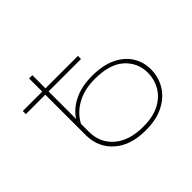

<svg xmlns="http://www.w3.org/2000/svg" viewBox="-127 -675 837 837"><g transform="rotate(-45 291.5 -257.0)"><path d="M339 3Q246 3 192.5 -44.5Q139 -92 139 -168V-517H159V-247Q182 -284 228.5 -307.5Q275 -331 340 -331Q407 -331 452 -309.5Q497 -288 520 -251.5Q543 -215 543 -169Q543 -123 520 -84Q497 -45 451.5 -21Q406 3 339 3ZM342 -16Q403 -16 443 -37Q483 -58 503 -93Q523 -128 523 -168Q523 -230 477.5 -271.5Q432 -313 340 -313Q275 -313 228.5 -287Q182 -261 159 -217V-169Q159 -100 208 -58Q257 -16 342 -16ZM19 -417V-436H359V-417Z"/></g></svg>

Font: Montserrat Alternates Thin
Style: Regular
Weight: 100
Designer: Julieta Ulanovsky
Foundry: Julieta Ulanovsky
Version: Version 9.000